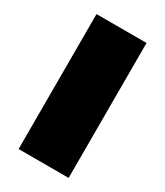

<svg xmlns="http://www.w3.org/2000/svg" viewBox="-142 -596 566 658"><g transform="rotate(30 141.0 -267.0)"><path d="M240 -534V0H42V-534Z"/></g></svg>

Font: Fira Sans Black
Style: Regular
Weight: 900
Designer: Carrois Corporate & Edenspiekermann AG
Foundry: Carrois Corporate GbR & Edenspiekermann AG
Version: Version 4.203